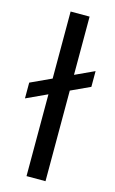

<svg xmlns="http://www.w3.org/2000/svg" viewBox="-138 -766 485 811"><g transform="rotate(15 104.0 -360.0)"><path d="M-25.4 -315.4V-384.3L232.9 -503.9V-435.1ZM65.9 0V-719.7H148.9V0Z"/></g></svg>

Font: Pontano Sans
Style: Regular
Weight: 400
Designer: Vernon Adams
Foundry: Vernon Adams
Version: Version 2.001